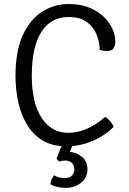

<svg xmlns="http://www.w3.org/2000/svg" viewBox="-20 -715 640 954"><path d="M475.5 -467Q475.5 -502.5 461.2 -540.5Q447 -578.5 413.2 -604.5Q379.5 -630.5 320 -630.5Q233 -630.5 185.5 -556.2Q138 -482 138 -338Q138 -204.5 186.5 -129.8Q235 -55 319.5 -55Q363 -55 408.8 -73.8Q454.5 -92.5 502.5 -134.5Q516.5 -126 528.2 -112Q540 -98 544.5 -84.5Q517.5 -57.5 481.2 -35.5Q445 -13.5 401 -0.8Q357 12 308 12Q240 12 192.2 -16.8Q144.5 -45.5 114.5 -95.2Q84.5 -145 70.8 -207.8Q57 -270.5 57 -338Q57 -461.5 93.5 -540.5Q130 -619.5 190 -657.2Q250 -695 320.5 -695Q393 -695 445 -667.2Q497 -639.5 525 -596.2Q553 -553 553 -507Q553 -490.5 544.8 -476Q536.5 -461.5 510 -461.5Q500.5 -461.5 493.5 -462.8Q486.5 -464 475.5 -467ZM261.5 72.5Q267.5 55 277 31.8Q286.5 8.5 294.5 -6.5H348Q343.5 1 336.8 15.8Q330 30.5 327 39.5Q362.5 43 388.5 65.5Q414.5 88 414.5 126.5Q414.5 167 383 192.8Q351.5 218.5 305 218.5Q282.5 218.5 262.5 213.2Q242.5 208 230.5 200.5Q231 187.5 236.2 176.5Q241.5 165.5 248.5 156Q258.5 162 272.8 166Q287 170 300.5 170Q327 170 338.2 156.5Q349.5 143 349.5 126Q349.5 108.5 338 95.5Q326.5 82.5 301.5 82.5Q295.5 82.5 288.8 84Q282 85.5 277 87.5Q265 82.5 261.5 72.5Z"/></svg>

Font: Signika SC
Style: Regular
Weight: 300
Designer: Anna Giedryś
Foundry: Anna Giedryś
Version: Version 2.000